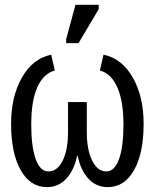

<svg xmlns="http://www.w3.org/2000/svg" viewBox="-20 -765 640 795"><path d="M339.4 -219.2Q339.4 -144 361.8 -99.6Q384.3 -55.2 419.9 -55.2Q454.6 -55.2 472.9 -106.2Q491.2 -157.2 491.2 -250Q491.2 -344.7 466.1 -402.6Q440.9 -460.4 393.6 -473.1L408.7 -538.6Q484.9 -522.9 529.8 -444.1Q574.7 -365.2 574.7 -252.4Q574.7 -131.3 535.2 -60.8Q495.6 9.8 426.3 9.8Q377.4 9.8 345.2 -26.1Q313 -62 301.3 -120.6H299.3Q287.6 -61.5 255.1 -25.9Q222.7 9.8 174.3 9.8Q105.5 9.8 65.7 -60.5Q25.9 -130.9 25.9 -252.4Q25.9 -364.7 70.6 -443.6Q115.2 -522.5 191.9 -538.6L207 -473.1Q159.7 -460.4 134.5 -403.8Q109.4 -347.2 109.4 -250Q109.4 -157.7 127.7 -106.4Q146 -55.2 180.7 -55.2Q217.3 -55.2 239.5 -99.9Q261.7 -144.5 261.7 -219.2V-342.3H339.4ZM253.9 -586.4V-602.5L292.5 -745.1H388.7V-727.1L305.2 -586.4Z"/></svg>

Font: Liberation Mono
Style: Regular
Weight: 400
Monospace: yes
Designer: Steve Matteson
Foundry: Ascender Corporation
Version: Version 2.1.5